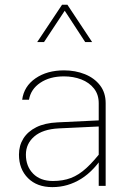

<svg xmlns="http://www.w3.org/2000/svg" viewBox="-20 -785 567 811"><path d="M426.3 -349.1Q426.3 -394 402.3 -424.8Q378.4 -455.6 338.4 -471.7Q298.3 -487.8 250.5 -487.8Q178.7 -487.8 129.9 -454.1Q81.1 -420.4 73.7 -363.8H102.5Q109.9 -408.2 150.1 -435.3Q190.4 -462.4 250 -462.4Q290 -462.4 323.5 -449.5Q356.9 -436.5 377 -411.1Q397 -385.7 397 -349.1V-91.8V0H426.3ZM425.3 -140.1 413.1 -151.9Q376.5 -104 344.7 -75Q313 -45.9 279.5 -33.2Q246.1 -20.5 203.6 -20.5Q150.4 -20.5 119.9 -51.5Q89.4 -82.5 89.4 -131.8Q89.4 -178.2 125 -208.7Q160.6 -239.3 228.5 -242.7L414.1 -251.5V-277.3L222.7 -268.1Q169.4 -265.6 133.3 -247.6Q97.2 -229.5 78.6 -199.7Q60.1 -169.9 60.1 -131.8Q60.1 -70.8 98.1 -32.7Q136.2 5.4 201.2 5.4Q266.6 5.4 323 -29.8Q379.4 -64.9 425.3 -140.1ZM369.1 -607.4 264.6 -765.1H242.2L137.2 -607.4H166L253.4 -739.7L339.8 -607.4Z"/></svg>

Font: Estedad-FD VF
Style: Regular
Weight: 100
Designer: Amin Abedi
Version: Version 7.3